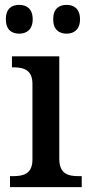

<svg xmlns="http://www.w3.org/2000/svg" viewBox="-20 -767 369 787"><path d="M253 -629C282 -629 308 -645 308 -688C308 -732 282 -747 253 -747C223 -747 198 -732 198 -688C198 -645 223 -629 253 -629ZM59 -629C88 -629 114 -645 114 -688C114 -732 88 -747 59 -747C28 -747 4 -732 4 -688C4 -645 28 -629 59 -629ZM21 0H315V-45H302C258 -45 223 -55 223 -117V-536H29V-491H34C77 -491 113 -481 113 -423V-113C113 -55 77 -45 34 -45H21Z"/></svg>

Font: Noto Serif Myanmar Medium
Style: Regular
Weight: 500
Designer: Ben Mitchell and the Monotype Design Team
Foundry: Monotype Imaging Inc.
Version: Version 2.106